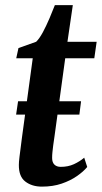

<svg xmlns="http://www.w3.org/2000/svg" viewBox="-20 -702 389 733"><path d="M41.5 -264.5 49 -315.5H289.5L283 -264.5ZM188 -181Q185 -162 183.2 -147.5Q181.5 -133 180.2 -121.5Q179 -110 179 -99Q179 -82 187.8 -73.5Q196.5 -65 212 -65Q240 -65 262.2 -75.2Q284.5 -85.5 301.5 -100L313 -64.5Q298.5 -47 273.8 -29.8Q249 -12.5 215.5 -1Q182 10.5 140 10.5Q102 10.5 76.8 -8.8Q51.5 -28 52 -72.5Q52 -77.5 52.5 -85Q53 -92.5 54.5 -104Q56 -115.5 58.2 -132.8Q60.5 -150 63.5 -174.5L105 -479.5H42L50.5 -518.5L118 -542.5Q130.5 -554.5 143.8 -579.2Q157 -604 169 -632.2Q181 -660.5 189.5 -682.5H258L237.5 -542.5H349L340 -479.5H229Z"/></svg>

Font: Merriweather 48pt SemiBold
Style: Italic
Weight: 600
Italic angle: -7.8°
Designer: Eben Sorkin
Foundry: Eben Sorkin
Version: Version 2.101